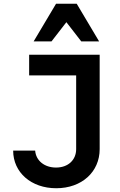

<svg xmlns="http://www.w3.org/2000/svg" viewBox="-20 -991 640 1021"><path d="M50 -190C50 -74 146 10 279 10C415 10 510 -77 510 -198V-700H135V-590H385V-198C385 -140 342 -100 278 -100C216 -100 171 -137 167 -190ZM159 -771H254L333 -873L412 -771H507L388 -971H278Z"/></svg>

Font: CommitMono
Style: 700Regular
Weight: 700
Monospace: yes
Designer: Eigil Nikolajsen
Foundry: Eigil Nikolajsen
Version: Version 1.143